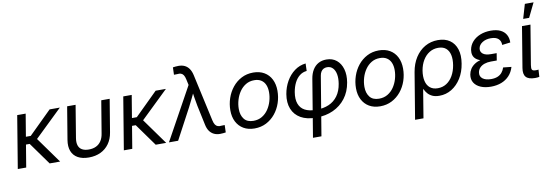

<svg xmlns="http://www.w3.org/2000/svg" viewBox="-65 -1224 5495 1910"><g transform="rotate(-10 2683.0 -269.0)"><path d="M197.8 -529.3 109.9 0H24.9L112.3 -529.3ZM543 -529.3 228.5 -225.6H114.3L127 -302.2H209L439.5 -529.3ZM346.7 0 183.1 -228 238.8 -297.9 452.6 0Z M742.7 9.8Q675.8 9.8 631.6 -15.1Q587.4 -40 569.3 -86.7Q551.3 -133.3 562 -199.2L616.7 -529.3H702.1L648.4 -203.1Q641.1 -158.7 651.1 -128.7Q661.1 -98.6 687.5 -83.5Q713.9 -68.4 755.4 -68.4Q797.4 -68.4 828.9 -83.5Q860.4 -98.6 880.4 -128.7Q900.4 -158.7 907.2 -203.1L961.4 -529.3H1046.4L991.7 -199.2Q981 -133.8 947.5 -86.9Q914.1 -40 861.8 -15.1Q809.6 9.8 742.7 9.8Z M1269 -529.3 1181.2 0H1096.2L1183.6 -529.3ZM1614.3 -529.3 1299.8 -225.6H1185.5L1198.2 -302.2H1280.3L1510.7 -529.3ZM1418 0 1254.4 -228 1310.1 -297.9 1523.9 0Z M1551.8 0 1843.3 -528.8 1830.6 -586.9Q1824.7 -615.7 1814.2 -631.3Q1803.7 -647 1788.1 -652.1Q1772.5 -657.2 1750 -654.3L1717.8 -653.8L1720.2 -728Q1731 -730 1746.1 -731.4Q1761.2 -732.9 1777.8 -732.9Q1813 -732.9 1839.6 -720Q1866.2 -707 1884 -681.2Q1901.9 -655.3 1910.6 -616.2L2015.1 -141.1Q2021.5 -111.8 2032 -96.2Q2042.5 -80.6 2058.3 -75.2Q2074.2 -69.8 2095.7 -72.8L2127.9 -73.7L2125.5 0.5Q2114.7 2 2099.9 3.7Q2085 5.4 2067.9 5.4Q2032.7 5.4 2005.9 -7.8Q1979 -21 1961.2 -46.6Q1943.4 -72.3 1935.5 -111.3L1893.6 -308.6Q1884.8 -352.5 1878.4 -395Q1872.1 -437.5 1865.7 -479H1892.1Q1872.1 -437.5 1852.1 -394.8Q1832 -352.1 1809.1 -308.6L1644.5 0Z M2416 11.7Q2351.6 11.7 2305.2 -15.6Q2258.8 -43 2233.6 -92Q2208.5 -141.1 2208.5 -207Q2208.5 -270 2228.5 -329.3Q2248.5 -388.7 2286.4 -435.8Q2324.2 -482.9 2377.4 -510.7Q2430.7 -538.6 2496.6 -538.6Q2561 -538.6 2607.7 -511.2Q2654.3 -483.9 2679.2 -434.3Q2704.1 -384.8 2704.1 -318.8Q2704.1 -254.9 2684.1 -195.8Q2664.1 -136.7 2626 -89.8Q2587.9 -43 2534.7 -15.6Q2481.4 11.7 2416 11.7ZM2418 -64.9Q2467.3 -64.9 2504.9 -87.4Q2542.5 -109.9 2567.9 -147.2Q2593.3 -184.6 2606.2 -229.5Q2619.1 -274.4 2619.1 -318.8Q2619.1 -361.8 2605.5 -393.8Q2591.8 -425.8 2564 -443.8Q2536.1 -461.9 2494.1 -461.9Q2445.8 -461.9 2408.7 -439.5Q2371.6 -417 2345.9 -379.9Q2320.3 -342.8 2306.9 -297.4Q2293.5 -252 2293.5 -206.1Q2293.5 -143.1 2324.2 -104Q2355 -64.9 2418 -64.9Z M2970.7 204.1 3066.4 -375.5Q3075.2 -428.2 3097.9 -464.8Q3120.6 -501.5 3155.5 -520.8Q3190.4 -540 3235.8 -540Q3297.4 -540 3338.6 -506.1Q3379.9 -472.2 3396.7 -413.3Q3413.6 -354.5 3400.9 -279.3Q3385.7 -188 3335.9 -122.8Q3286.1 -57.6 3210.4 -22.9Q3134.8 11.7 3042 11.7H3033.2Q2943.4 11.7 2882.8 -22.9Q2822.3 -57.6 2796.6 -121.1Q2771 -184.6 2785.2 -270Q2796.9 -338.9 2829.8 -397Q2862.8 -455.1 2913.3 -492.7Q2963.9 -530.3 3026.9 -537.1L3024.4 -461.9Q2982.9 -458 2951.7 -433.1Q2920.4 -408.2 2900.1 -367.4Q2879.9 -326.7 2871.1 -275.4Q2859.4 -204.6 2877 -157.7Q2894.5 -110.8 2937.5 -87.9Q2980.5 -64.9 3046.4 -64.9H3055.2Q3125 -64.9 3179.4 -88.6Q3233.9 -112.3 3269 -160.4Q3304.2 -208.5 3315.9 -280.8Q3324.7 -334 3317.4 -375Q3310.1 -416 3287.8 -439.7Q3265.6 -463.4 3230 -463.4Q3209.5 -463.4 3193.8 -454.8Q3178.2 -446.3 3168.5 -430.2Q3158.7 -414.1 3154.8 -390.6L3056.2 204.1Z M3685.1 11.7Q3620.6 11.7 3574.2 -15.6Q3527.8 -43 3502.7 -92Q3477.5 -141.1 3477.5 -207Q3477.5 -270 3497.6 -329.3Q3517.6 -388.7 3555.4 -435.8Q3593.3 -482.9 3646.5 -510.7Q3699.7 -538.6 3765.6 -538.6Q3830.1 -538.6 3876.7 -511.2Q3923.3 -483.9 3948.2 -434.3Q3973.1 -384.8 3973.1 -318.8Q3973.1 -254.9 3953.1 -195.8Q3933.1 -136.7 3895 -89.8Q3856.9 -43 3803.7 -15.6Q3750.5 11.7 3685.1 11.7ZM3687 -64.9Q3736.3 -64.9 3773.9 -87.4Q3811.5 -109.9 3836.9 -147.2Q3862.3 -184.6 3875.2 -229.5Q3888.2 -274.4 3888.2 -318.8Q3888.2 -361.8 3874.5 -393.8Q3860.8 -425.8 3833 -443.8Q3805.2 -461.9 3763.2 -461.9Q3714.8 -461.9 3677.7 -439.5Q3640.6 -417 3615 -379.9Q3589.4 -342.8 3575.9 -297.4Q3562.5 -252 3562.5 -206.1Q3562.5 -143.1 3593.3 -104Q3624 -64.9 3687 -64.9Z M4002 204.1 4079.6 -264.6Q4093.8 -347.7 4133.1 -408.9Q4172.4 -470.2 4231.2 -503.9Q4290 -537.6 4362.3 -537.6Q4434.1 -537.6 4481.9 -504.4Q4529.8 -471.2 4549.3 -410.4Q4568.8 -349.6 4555.2 -266.6Q4542 -183.1 4502.9 -120.8Q4463.9 -58.6 4407.2 -23.9Q4350.6 10.7 4283.2 10.7Q4240.2 10.7 4211.9 -2.7Q4183.6 -16.1 4165.8 -36.9Q4147.9 -57.6 4137.7 -81.1H4133.8L4086.9 204.1ZM4280.3 -65.9Q4329.6 -65.9 4368.4 -90.8Q4407.2 -115.7 4433.1 -160.9Q4459 -206.1 4468.8 -264.6Q4478.5 -323.7 4468.8 -367.9Q4459 -412.1 4429.9 -436.8Q4400.9 -461.4 4351.6 -461.4Q4302.7 -461.4 4263.2 -437Q4223.6 -412.6 4197 -368.4Q4170.4 -324.2 4160.2 -265.1Q4150.9 -205.1 4161.4 -160.2Q4171.9 -115.2 4202.1 -90.6Q4232.4 -65.9 4280.3 -65.9Z M4804.2 10.7Q4744.1 10.7 4700.2 -8.1Q4656.2 -26.9 4634.8 -61.5Q4613.3 -96.2 4621.1 -143.6Q4626 -172.9 4641.8 -198Q4657.7 -223.1 4685.5 -241.9Q4713.4 -260.7 4753.9 -271.2Q4794.4 -281.7 4848.6 -281.7H4912.1L4904.8 -235.8H4845.7Q4809.1 -235.8 4779.8 -225.6Q4750.5 -215.3 4732.4 -196Q4714.4 -176.8 4710 -149.9Q4703.1 -110.4 4732.9 -86.9Q4762.7 -63.5 4819.3 -63.5Q4856.9 -63.5 4883.5 -74.5Q4910.2 -85.4 4927.7 -106Q4945.3 -126.5 4955.1 -156.7L5037.6 -147.9Q5022.5 -96.2 4989.5 -60.8Q4956.5 -25.4 4909.2 -7.3Q4861.8 10.7 4804.2 10.7ZM4848.1 -253.9Q4795.4 -253.9 4759 -263.4Q4722.7 -272.9 4701.7 -290.3Q4680.7 -307.6 4673.8 -331.5Q4667 -355.5 4671.4 -384.3Q4679.7 -431.2 4710.7 -465.8Q4741.7 -500.5 4789.6 -519.5Q4837.4 -538.6 4896.5 -538.6Q4955.1 -538.6 4993.4 -520Q5031.7 -501.5 5050.5 -468Q5069.3 -434.6 5068.4 -389.2L4984.9 -378.9Q4985.4 -418.5 4960.4 -441.4Q4935.5 -464.4 4884.3 -464.4Q4833 -464.4 4797.9 -441.4Q4762.7 -418.5 4757.3 -382.3Q4752.4 -350.1 4778.1 -329.1Q4803.7 -308.1 4861.8 -308.1H4916.5L4907.7 -253.9Z M5251.5 2Q5184.6 2 5158.9 -27.6Q5133.3 -57.1 5143.6 -118.2L5211.4 -529.3H5296.9L5231.4 -132.8Q5225.6 -98.1 5233.2 -85.4Q5240.7 -72.8 5271 -72.8Q5279.3 -72.8 5286.1 -73.2Q5293 -73.7 5297.9 -74.7L5293.5 -2Q5285.6 -0.5 5274.7 0.7Q5263.7 2 5251.5 2ZM5235.4 -597.7 5277.8 -742.2H5365.7L5295.4 -597.7Z"/></g></svg>

Font: Inter 24pt
Style: Italic
Weight: 400
Italic angle: -9.3988°
Designer: Rasmus Andersson
Foundry: rsms
Version: Version 4.001;git-66647c0bb